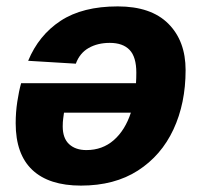

<svg xmlns="http://www.w3.org/2000/svg" viewBox="-20 -568 631 600"><path d="M348 -548Q452 -548 506 -494Q560 -440 560 -349Q560 -245 522 -163.5Q484 -82 411 -35Q338 12 233 12Q133 12 81 -37Q29 -86 29 -183Q29 -217 34 -250Q39 -283 46 -308H405Q406 -324 406 -341Q406 -390 385 -412Q364 -434 323 -434Q285 -434 257 -418Q229 -402 217 -369L68 -378Q101 -458 169.5 -503Q238 -548 348 -548ZM250 -99Q300 -99 335.5 -130Q371 -161 389 -216H180Q179 -208 177.5 -197.5Q176 -187 176 -173Q176 -136 196 -117.5Q216 -99 250 -99Z"/></svg>

Font: Geist
Style: Bold Italic
Weight: 700
Italic angle: -12°
Designer: Basement.studio, Andrés Briganti, Mateo Zaragoza
Foundry: Basement.studio, Vercel, Andrés Briganti, Guido Ferreyra, Mateo Zaragoza
Version: Version 1.500; ttfautohint (v1.8.4.7-5d5b)